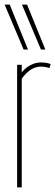

<svg xmlns="http://www.w3.org/2000/svg" viewBox="-30 -810 239 830"><path d="M64 -530V-497Q74 -510 87 -519.5Q100 -529 115.5 -534.5Q131 -540 147 -540Q158 -540 168.5 -538.5Q179 -537 189 -533L184 -516Q174 -519 165 -520.5Q156 -522 147 -522Q125 -522 105 -510Q85 -498 64 -470V0H44V-530ZM72 -596 -10 -790H12L91 -596ZM147 -596 65 -790H87L166 -596Z"/></svg>

Font: Georama ExtraCondensed Thin
Style: Regular
Weight: 100
Width: 2
Designer: Jean-Baptiste Levee
Foundry: Production Type
Version: Version 1.001